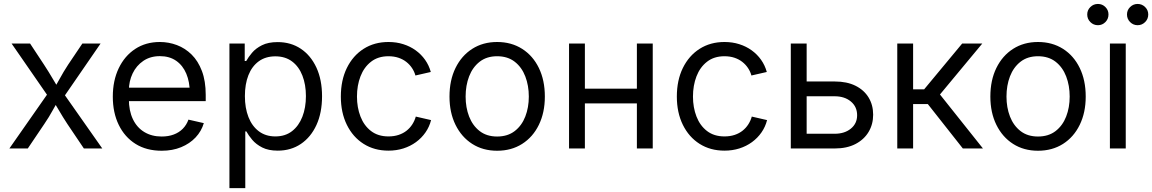

<svg xmlns="http://www.w3.org/2000/svg" viewBox="-20 -764 5929 988"><path d="M28.3 0 243.7 -308.1 243.2 -245.6 39.6 -540H134.8L206.5 -431.2Q231.4 -393.1 251 -359.4Q270.5 -325.7 290.5 -293.5H248.5Q269.5 -325.7 287.6 -359.4Q305.7 -393.1 330.6 -431.2L403.8 -540H497.6L293 -242.7V-303.7L506.3 0H411.6L326.7 -126Q302.7 -162.6 283.9 -195.1Q265.1 -227.5 245.1 -258.3H287.6Q268.1 -227.5 250.5 -195.1Q232.9 -162.6 208 -126L123 0Z M812 11.7Q733.9 11.7 677.7 -23.4Q621.6 -58.6 591.1 -121.3Q560.5 -184.1 560.5 -266.6Q560.5 -349.1 590.8 -412.6Q621.1 -476.1 675.5 -512Q730 -547.9 802.7 -547.9Q848.1 -547.9 890.4 -532Q932.6 -516.1 966.1 -483.2Q999.5 -450.2 1019 -398.7Q1038.6 -347.2 1038.6 -275.9V-243.7H613.3V-313H994.1L956.5 -287.6Q956.5 -342.3 938.7 -384.8Q920.9 -427.2 886.5 -451.2Q852.1 -475.1 802.7 -475.1Q753.4 -475.1 717.5 -450.7Q681.6 -426.3 662.4 -386Q643.1 -345.7 643.1 -297.4V-254.4Q643.1 -194.3 663.8 -150.9Q684.6 -107.4 722.7 -84.5Q760.7 -61.5 812 -61.5Q846.7 -61.5 874 -71.8Q901.4 -82 920.7 -101.6Q939.9 -121.1 949.7 -148.4L1028.8 -130.4Q1016.6 -88.9 986.6 -56.9Q956.5 -24.9 912.1 -6.6Q867.7 11.7 812 11.7Z M1160.6 204.1V-540H1239.3V-450.2H1247.1Q1257.8 -469.7 1276.9 -492.4Q1295.9 -515.1 1327.9 -531.2Q1359.9 -547.4 1408.7 -547.4Q1476.6 -547.4 1527.8 -513.2Q1579.1 -479 1608.2 -416.3Q1637.2 -353.5 1637.2 -269Q1637.2 -183.6 1608.4 -120.8Q1579.6 -58.1 1528.3 -23.4Q1477.1 11.2 1409.2 11.2Q1361.3 11.2 1329.3 -5.1Q1297.4 -21.5 1278.1 -44.4Q1258.8 -67.4 1247.6 -87.9H1242.2V204.1ZM1397 -62Q1447.8 -62 1482.7 -89.1Q1517.6 -116.2 1535.9 -163.1Q1554.2 -210 1554.2 -269.5Q1554.2 -328.6 1536.1 -375Q1518.1 -421.4 1482.9 -447.8Q1447.8 -474.1 1397 -474.1Q1346.7 -474.1 1311.5 -448.5Q1276.4 -422.9 1258.3 -377Q1240.2 -331.1 1240.2 -269.5Q1240.2 -208.5 1258.5 -161.6Q1276.9 -114.7 1312 -88.4Q1347.2 -62 1397 -62Z M1979 11.2Q1906.2 11.2 1851.1 -23.7Q1795.9 -58.6 1764.9 -121.6Q1733.9 -184.6 1733.9 -267.1Q1733.9 -351.1 1764.9 -414.3Q1795.9 -477.5 1851.1 -512.7Q1906.2 -547.9 1979 -547.9Q2020 -547.9 2055.4 -536.6Q2090.8 -525.4 2119.1 -504.9Q2147.5 -484.4 2167.5 -456.1Q2187.5 -427.7 2196.8 -393.6L2117.7 -375.5Q2112.3 -395.5 2100.3 -413.6Q2088.4 -431.6 2071 -445.3Q2053.7 -459 2030.5 -466.8Q2007.3 -474.6 1979 -474.6Q1925.3 -474.6 1889.2 -446.3Q1853 -418 1835 -371.1Q1816.9 -324.2 1816.9 -267.1Q1816.9 -210.9 1835 -164.3Q1853 -117.7 1889.2 -89.8Q1925.3 -62 1979 -62Q2007.8 -62 2031.2 -69.8Q2054.7 -77.6 2072.3 -91.6Q2089.8 -105.5 2101.8 -124.3Q2113.8 -143.1 2119.6 -164.1L2198.2 -146Q2189.5 -111.3 2169.4 -82.5Q2149.4 -53.7 2120.6 -32.7Q2091.8 -11.7 2055.9 -0.2Q2020 11.2 1979 11.2Z M2538.1 11.7Q2465.3 11.7 2410.2 -23.4Q2355 -58.6 2324 -121.6Q2293 -184.6 2293 -267.1Q2293 -351.1 2324 -414.3Q2355 -477.5 2410.2 -512.7Q2465.3 -547.9 2538.1 -547.9Q2611.3 -547.9 2666.7 -512.7Q2722.2 -477.5 2752.9 -414.3Q2783.7 -351.1 2783.7 -267.1Q2783.7 -184.6 2752.9 -121.6Q2722.2 -58.6 2666.7 -23.4Q2611.3 11.7 2538.1 11.7ZM2538.1 -61.5Q2592.3 -61.5 2628.7 -89.6Q2665 -117.7 2683.1 -164.3Q2701.2 -210.9 2701.2 -267.1Q2701.2 -323.7 2683.1 -370.8Q2665 -418 2628.7 -446.3Q2592.3 -474.6 2538.1 -474.6Q2484.4 -474.6 2448.2 -446.3Q2412.1 -418 2394 -371.1Q2376 -324.2 2376 -267.1Q2376 -210.9 2394 -164.3Q2412.1 -117.7 2448.2 -89.6Q2484.4 -61.5 2538.1 -61.5Z M3276.4 -307.6V-231.9H2969.7V-307.6ZM2989.7 -540V0H2908.2V-540ZM3338.9 -540V0H3257.3V-540Z M3708 11.2Q3635.3 11.2 3580.1 -23.7Q3524.9 -58.6 3493.9 -121.6Q3462.9 -184.6 3462.9 -267.1Q3462.9 -351.1 3493.9 -414.3Q3524.9 -477.5 3580.1 -512.7Q3635.3 -547.9 3708 -547.9Q3749 -547.9 3784.4 -536.6Q3819.8 -525.4 3848.1 -504.9Q3876.5 -484.4 3896.5 -456.1Q3916.5 -427.7 3925.8 -393.6L3846.7 -375.5Q3841.3 -395.5 3829.3 -413.6Q3817.4 -431.6 3800 -445.3Q3782.7 -459 3759.5 -466.8Q3736.3 -474.6 3708 -474.6Q3654.3 -474.6 3618.2 -446.3Q3582 -418 3564 -371.1Q3545.9 -324.2 3545.9 -267.1Q3545.9 -210.9 3564 -164.3Q3582 -117.7 3618.2 -89.8Q3654.3 -62 3708 -62Q3736.8 -62 3760.3 -69.8Q3783.7 -77.6 3801.3 -91.6Q3818.8 -105.5 3830.8 -124.3Q3842.8 -143.1 3848.6 -164.1L3927.2 -146Q3918.5 -111.3 3898.4 -82.5Q3878.4 -53.7 3849.6 -32.7Q3820.8 -11.7 3784.9 -0.2Q3749 11.2 3708 11.2Z M4117.7 -344.7H4275.4Q4337.9 -344.7 4382.1 -322.8Q4426.3 -300.8 4449.7 -262.2Q4473.1 -223.6 4473.1 -173.8Q4473.1 -124.5 4449.7 -85.2Q4426.3 -45.9 4382.1 -22.9Q4337.9 0 4275.4 0H4049.3V-540H4130.9V-75.7H4274.9Q4326.2 -75.7 4358.4 -102.1Q4390.6 -128.4 4390.6 -170.9Q4390.6 -214.8 4358.4 -241.7Q4326.2 -268.6 4274.9 -268.6H4117.7Z M4597.2 0V-540H4678.7V-304.2H4735.4L4931.2 -540H5034.7L4816.9 -277.8L5038.1 0H4934.6L4754.4 -228.5H4678.7V0Z M5321.3 11.7Q5248.5 11.7 5193.4 -23.4Q5138.2 -58.6 5107.2 -121.6Q5076.2 -184.6 5076.2 -267.1Q5076.2 -351.1 5107.2 -414.3Q5138.2 -477.5 5193.4 -512.7Q5248.5 -547.9 5321.3 -547.9Q5394.5 -547.9 5450 -512.7Q5505.4 -477.5 5536.1 -414.3Q5566.9 -351.1 5566.9 -267.1Q5566.9 -184.6 5536.1 -121.6Q5505.4 -58.6 5450 -23.4Q5394.5 11.7 5321.3 11.7ZM5321.3 -61.5Q5375.5 -61.5 5411.9 -89.6Q5448.2 -117.7 5466.3 -164.3Q5484.4 -210.9 5484.4 -267.1Q5484.4 -323.7 5466.3 -370.8Q5448.2 -418 5411.9 -446.3Q5375.5 -474.6 5321.3 -474.6Q5267.6 -474.6 5231.4 -446.3Q5195.3 -418 5177.2 -371.1Q5159.2 -324.2 5159.2 -267.1Q5159.2 -210.9 5177.2 -164.3Q5195.3 -117.7 5231.4 -89.6Q5267.6 -61.5 5321.3 -61.5Z M5691.4 0V-540H5772.9V0ZM5834 -634.3Q5811.5 -634.3 5795.4 -650.4Q5779.3 -666.5 5779.3 -689.5Q5779.3 -711.9 5795.4 -727.8Q5811.5 -743.7 5834 -743.7Q5856.4 -743.7 5872.6 -727.8Q5888.7 -711.9 5888.7 -689.5Q5888.7 -666.5 5872.6 -650.4Q5856.4 -634.3 5834 -634.3ZM5629.9 -634.3Q5606.9 -634.3 5590.8 -650.4Q5574.7 -666.5 5574.7 -689.5Q5574.7 -711.9 5590.8 -727.8Q5606.9 -743.7 5629.9 -743.7Q5652.3 -743.7 5668.2 -727.8Q5684.1 -711.9 5684.1 -689.5Q5684.1 -666.5 5668.2 -650.4Q5652.3 -634.3 5629.9 -634.3Z"/></svg>

Font: V-Inter
Style: Regular-375
Weight: 375
Designer: Rasmus Andersson
Foundry: rsms
Version: Version 4.000;git-4146feb